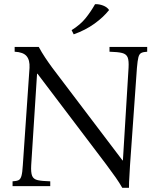

<svg xmlns="http://www.w3.org/2000/svg" viewBox="-20 -889 723 917"><path d="M564 8Q551 -15 532.5 -41.5Q514 -68 487 -104L159 -537H157L129 -100Q127 -65 133.5 -49Q140 -33 160.5 -28.5Q181 -24 220 -23V0H40V-23Q59 -24 68.5 -28.5Q78 -33 82.5 -49Q87 -65 89 -100L121 -565Q123 -602 107 -621Q91 -640 50 -642V-665H165Q179 -639 196 -613.5Q213 -588 230 -565L565 -123H567L594 -565Q596 -600 589.5 -615.5Q583 -631 563 -636Q543 -641 503 -642V-665H683V-642Q664 -641 654.5 -636Q645 -631 641 -615.5Q637 -600 634 -565L601 -100Q600 -72 598 -46.5Q596 -21 596 8ZM434 -869Q453 -870 472.5 -862.5Q492 -855 501 -841Q473 -806 430.5 -775.5Q388 -745 332 -725L322 -745Q364 -771 389.5 -803Q415 -835 434 -869Z"/></svg>

Font: Bona Nova SC
Style: Italic
Weight: 400
Italic angle: -4°
Designer: Mateusz Machalski
Foundry: Capitalics
Version: Version 4.001; ttfautohint (v1.8.4.7-5d5b)